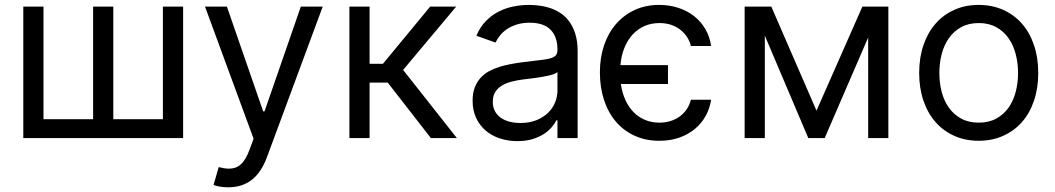

<svg xmlns="http://www.w3.org/2000/svg" viewBox="-20 -573 4381 797"><path d="M160.5 -545.5V-78.1H366.5V-545.5H450.3V-78.1H656.2V-545.5H740.1V0H76.7V-545.5Z M927.6 204.5Q906.2 204.5 889.6 201.2Q872.9 197.8 866.5 194.6L887.8 120.7Q899.9 123.6 910.5 125.4Q921.2 127.1 930.8 127.1Q944.6 127.1 956.7 123Q968.8 119 979.4 109.4Q990.1 99.8 999.3 84.2Q1008.5 68.5 1017 45.5L1032.7 2.8L831 -545.5H921.9L1072.4 -110.8H1078.1L1228.7 -545.5H1319.6L1088.1 79.5Q1064.3 143.5 1024.5 174Q984.7 204.5 927.6 204.5Z M1430.4 -545.5H1514.2V-308.2H1569.6L1765.6 -545.5H1873.6L1653.4 -282.7L1876.4 0H1768.5L1589.5 -230.1H1514.2V0H1430.4Z M2127.8 12.8Q2089.1 12.8 2055 1.6Q2021 -9.6 1995.9 -31.1Q1970.9 -52.6 1956.3 -83.8Q1941.8 -115.1 1941.8 -154.8Q1941.8 -186.1 1950.5 -209.2Q1959.2 -232.2 1974.3 -249.1Q1989.3 -266 2009.8 -277.2Q2030.2 -288.4 2053.6 -295.6Q2077.1 -302.9 2102.6 -307.5Q2128.2 -312.1 2153.4 -315.3Q2190.7 -320.3 2217.3 -323Q2244 -325.6 2261 -329.9Q2278.1 -334.2 2286 -342Q2294 -349.8 2294 -365.1V-367.9Q2294 -420.5 2265.4 -449.6Q2236.9 -478.7 2179 -478.7Q2149.1 -478.7 2125.7 -471.4Q2102.3 -464.1 2084.9 -452.4Q2067.5 -440.7 2055.8 -426Q2044 -411.2 2036.9 -396.3L1957.4 -424.7Q1973.4 -462 1998 -486.7Q2022.7 -511.4 2052 -525.9Q2081.3 -540.5 2113.3 -546.5Q2145.2 -552.6 2176.1 -552.6Q2193.5 -552.6 2215.2 -550.2Q2236.9 -547.9 2259.2 -541Q2281.6 -534.1 2303.1 -521Q2324.6 -507.8 2341.1 -486.3Q2357.6 -464.8 2367.7 -433.8Q2377.8 -402.7 2377.8 -359.4V0H2294V-73.9H2289.8Q2283.4 -60.7 2270.6 -45.5Q2257.8 -30.2 2238.1 -17.2Q2218.4 -4.3 2191.1 4.3Q2163.7 12.8 2127.8 12.8ZM2140.6 -62.5Q2177.9 -62.5 2206.5 -74Q2235.1 -85.6 2254.6 -104.4Q2274.1 -123.2 2284.1 -147.5Q2294 -171.9 2294 -197.4V-274.1Q2290.5 -269.9 2280.9 -266.2Q2271.3 -262.4 2258.2 -259.4Q2245 -256.4 2229.6 -253.7Q2214.1 -251.1 2199.2 -249.1Q2184.3 -247.2 2171.2 -245.6Q2158 -244 2149.1 -242.9Q2124.6 -239.7 2102.3 -233.8Q2079.9 -228 2062.9 -217.5Q2045.8 -207 2035.7 -190.9Q2025.6 -174.7 2025.6 -150.6Q2025.6 -128.9 2034.1 -112.4Q2042.6 -95.9 2058.1 -84.7Q2073.5 -73.5 2094.6 -68Q2115.8 -62.5 2140.6 -62.5Z M2752.8 -224.4H2557.2Q2562.5 -187.5 2576.2 -157.7Q2589.8 -127.8 2610.4 -107.1Q2631 -86.3 2658 -75.1Q2685 -63.9 2717.3 -63.9Q2741.8 -63.9 2763.1 -70.5Q2784.4 -77.1 2801.3 -89.3Q2818.2 -101.6 2830.3 -119.1Q2842.3 -136.7 2848 -159.1H2931.8Q2926.5 -122.9 2909.3 -91.8Q2892 -60.7 2864.5 -37.8Q2837 -14.9 2799.9 -1.8Q2762.8 11.4 2717.3 11.4Q2660.5 11.4 2614.7 -9.4Q2568.9 -30.2 2536.8 -67.8Q2504.6 -105.5 2487.4 -157.7Q2470.2 -209.9 2470.2 -272.7Q2470.2 -334.2 2487.7 -385.5Q2505.3 -436.8 2537.6 -473.9Q2570 -511 2615.2 -531.8Q2660.5 -552.6 2715.9 -552.6Q2759.2 -552.6 2796.3 -540.3Q2833.5 -528.1 2861.7 -505.7Q2889.9 -483.3 2908.2 -451.9Q2926.5 -420.5 2931.8 -382.1H2848Q2843.4 -400.9 2832.7 -418Q2822.1 -435 2805.6 -448.3Q2789.1 -461.6 2767 -469.5Q2745 -477.3 2717.3 -477.3Q2683.6 -477.3 2655.5 -465Q2627.5 -452.8 2606.4 -429.9Q2585.2 -407 2572.1 -374.8Q2558.9 -342.7 2555.4 -302.6H2752.8Z M3559.7 -545.5H3667.6V0H3583.8V-417.3L3403.4 0H3335.2L3154.8 -425.1V0H3071V-545.5H3181.8L3369.3 -113.6Z M4042.6 11.4Q3987.2 11.4 3941.8 -8.9Q3896.3 -29.1 3863.8 -65.9Q3831.3 -102.6 3813.4 -154.7Q3795.5 -206.7 3795.5 -269.9Q3795.5 -333.8 3813.4 -386Q3831.3 -438.2 3863.8 -475.1Q3896.3 -512.1 3941.8 -532.3Q3987.2 -552.6 4042.6 -552.6Q4098 -552.6 4143.6 -532.3Q4189.3 -512.1 4221.8 -475.1Q4254.3 -438.2 4272 -386Q4289.8 -333.8 4289.8 -269.9Q4289.8 -206.7 4272 -154.7Q4254.3 -102.6 4221.8 -65.9Q4189.3 -29.1 4143.6 -8.9Q4098 11.4 4042.6 11.4ZM4042.6 -63.9Q4084.9 -63.9 4115.6 -80.8Q4146.3 -97.7 4166.4 -125.9Q4186.4 -154.1 4196.2 -191.6Q4206 -229 4206 -269.9Q4206 -311.1 4196.2 -348.5Q4186.4 -386 4166.4 -414.6Q4146.3 -443.2 4115.6 -460.2Q4084.9 -477.3 4042.6 -477.3Q4000.7 -477.3 3969.8 -460.2Q3938.9 -443.2 3918.9 -414.6Q3898.8 -386 3889 -348.5Q3879.3 -311.1 3879.3 -269.9Q3879.3 -229 3889 -191.6Q3898.8 -154.1 3918.9 -125.9Q3938.9 -97.7 3969.8 -80.8Q4000.7 -63.9 4042.6 -63.9Z"/></svg>

Font: Interop
Style: Regular
Weight: 400
Designer: Rasmus Andersson, Google, Jang Haemin
Foundry: jhaemin
Version: Version 1.008